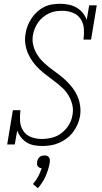

<svg xmlns="http://www.w3.org/2000/svg" viewBox="-20 -763 540 1014"><path d="M203 8Q181 8 159.5 4Q138 0 120.5 -11Q103 -22 90.5 -38Q78 -54 71 -74L58 0H18L48 -181H88Q84 -152 86 -123Q88 -94 103 -71.5Q118 -49 144.5 -39Q171 -29 200 -29Q227 -29 255 -36Q283 -43 306 -61Q329 -79 344 -104Q359 -129 363 -157Q368 -185 361.5 -211Q355 -237 341.5 -259.5Q328 -282 309 -299.5Q290 -317 269.5 -332.5Q249 -348 228.5 -363.5Q208 -379 189 -396.5Q170 -414 154.5 -435Q139 -456 128.5 -479.5Q118 -503 114 -530Q110 -557 115 -585Q118 -607 126 -627Q134 -647 146.5 -666Q159 -685 176 -700.5Q193 -716 213 -726Q233 -736 254.5 -739.5Q276 -743 297 -743Q320 -743 342.5 -738.5Q365 -734 384 -723Q403 -712 417 -695Q431 -678 438 -658L451 -735H491L461 -554H421Q425 -583 423 -611.5Q421 -640 406 -662.5Q391 -685 365 -695.5Q339 -706 310 -706Q293 -706 275 -703.5Q257 -701 240 -693Q223 -685 208 -673Q193 -661 182 -645.5Q171 -630 164 -613Q157 -596 154 -578Q149 -551 155.5 -524.5Q162 -498 175.5 -476Q189 -454 207.5 -436Q226 -418 246.5 -402.5Q267 -387 288 -371.5Q309 -356 327.5 -338.5Q346 -321 362 -300.5Q378 -280 388.5 -256.5Q399 -233 403 -206Q407 -179 403 -151Q399 -128 390 -107Q381 -86 366.5 -66.5Q352 -47 333 -32.5Q314 -18 292 -8.5Q270 1 248 4.5Q226 8 203 8ZM180 231 154 209Q170 191 181.5 169.5Q193 148 200 125Q194 125 188.5 122.5Q183 120 179.5 115Q176 110 175.5 104Q175 98 176 92Q177 85 180 78.5Q183 72 188.5 67Q194 62 201 60Q208 58 215 58Q222 58 228 60Q234 62 238 67Q242 72 243 78.5Q244 85 243 92V94L241 105Q234 139 219 171.5Q204 204 180 231Z"/></svg>

Font: Iosevka Slab Extralight
Style: Italic
Weight: 200
Italic angle: -9°
Monospace: yes
Designer: Belleve Invis
Foundry: Belleve Invis
Version: Version 11.1.1; ttfautohint (v1.8.3)